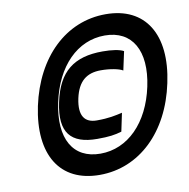

<svg xmlns="http://www.w3.org/2000/svg" viewBox="-78 -755 827 840"><g transform="rotate(-10 335.5 -335.0)"><path d="M299 9C122 9 40 -125 84 -335C129 -545 268 -679 445 -679C621 -679 704 -545 659 -335C615 -125 475 9 299 9ZM174 -335C141 -179 196 -82 318 -82C440 -82 537 -180 570 -335C603 -490 547 -588 425 -588C303 -588 207 -491 174 -335ZM178 -335C150 -204 198 -148 315 -148C368 -148 394 -152 424 -161L441 -242C410 -235 381 -228 327 -228C274 -228 248 -261 264 -337C280 -411 319 -441 382 -441C424 -441 463 -433 479 -423L497 -506C479 -516 444 -521 404 -521C277 -521 206 -468 178 -335Z"/></g></svg>

Font: LT Wave Mono Black
Style: Italic
Weight: 900
Designer: Daniel Lyons
Version: Version 2.5 (Glyphs App)